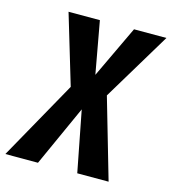

<svg xmlns="http://www.w3.org/2000/svg" viewBox="-146 -778 774 864"><g transform="rotate(15 240.5 -346.0)"><path d="M331 -373 439 0H293L238 -283L110 0H-42L164 -368L67 -692H213L257 -449L372 -692H523Z"/></g></svg>

Font: Fira Sans Compressed SemiBold
Style: Italic
Weight: 600
Width: 1
Italic angle: -8°
Designer: bBox Type GmbH & Carrois Corporate GbR & Edenspiekermann AG
Foundry: bBox Type GmbH & Carrois Corporate GbR & Edenspiekermann AG
Version: Version 4.301